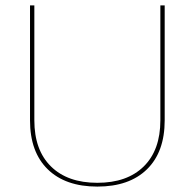

<svg xmlns="http://www.w3.org/2000/svg" viewBox="-20 -680 720 710"><path d="M589 -235Q589 -118 523.5 -54Q458 10 340 10Q222 10 156.5 -54Q91 -118 91 -235V-660H107V-235Q107 -125 168.5 -64.5Q230 -4 340 -4Q450 -4 511.5 -64.5Q573 -125 573 -235V-660H589Z"/></svg>

Font: Work Sans Hairline
Style: Regular
Weight: 400
Designer: Wei Huang
Foundry: Wei Huang
Version: Version 1.032